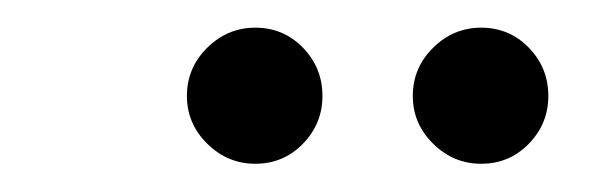

<svg xmlns="http://www.w3.org/2000/svg" viewBox="-20 -961 436 136"><path d="M272.4 -893Q272.4 -913 286.8 -927.2Q301.2 -941.4 320.8 -941.4Q340.8 -941.4 354.6 -927.2Q368.4 -913 368.4 -893Q368.4 -873.4 354.6 -859.2Q340.8 -845 320.8 -845Q301.2 -845 286.8 -859.2Q272.4 -873.4 272.4 -893ZM112.4 -893Q112.4 -913 126.8 -927.2Q141.2 -941.4 160.8 -941.4Q180.8 -941.4 194.6 -927.2Q208.4 -913 208.4 -893Q208.4 -873.4 194.6 -859.2Q180.8 -845 160.8 -845Q141.2 -845 126.8 -859.2Q112.4 -873.4 112.4 -893Z"/></svg>

Font: Bodoni* 96pt
Style: Italic
Weight: 400
Italic angle: -13°
Version: Version 2.3